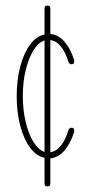

<svg xmlns="http://www.w3.org/2000/svg" viewBox="-20 -584 315 690"><path d="M150 86Q140 86 140 76V-17Q110 -23 87.5 -54Q65 -85 52.5 -133Q40 -181 40 -239Q40 -296 52.5 -344Q65 -392 87.5 -423Q110 -454 140 -460V-554Q140 -564 150 -564Q161 -564 161 -554V-462Q190 -459 211.5 -434.5Q233 -410 246 -370Q248 -364 246 -358.5Q244 -353 237 -353Q229 -353 226 -362Q216 -395 199.5 -416Q183 -437 161 -440V-37Q183 -40 199.5 -61.5Q216 -83 226 -116Q229 -125 237 -125Q244 -125 246 -119.5Q248 -114 246 -108Q233 -68 211.5 -43Q190 -18 161 -15V76Q161 86 150 86ZM62 -239Q62 -190 72 -147Q82 -104 99.5 -75Q117 -46 140 -38V-439Q117 -431 99.5 -402Q82 -373 72 -330.5Q62 -288 62 -239Z"/></svg>

Font: Zen Loop
Style: Regular
Weight: 400
Designer: Yoshimichi Ohira
Foundry: A-1 Corp ZenFonts
Version: Version 1.000; ttfautohint (v1.8.3)